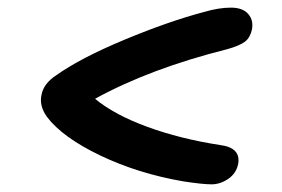

<svg xmlns="http://www.w3.org/2000/svg" viewBox="-20 -562 740 503"><path d="M534.2 -79.1Q510.7 -79.1 460 -86.9Q341.3 -107.4 242.4 -154.8Q143.6 -202.1 103 -255.9Q82 -285.2 88.9 -314Q94.2 -343.3 127.9 -365.2Q191.4 -410.2 306.9 -458.3Q422.4 -506.3 515.1 -530.8Q553.2 -542 585 -542Q615.7 -542 630.1 -525.6Q644.5 -509.3 640.1 -484.9Q635.7 -463.9 622.1 -453.1Q608.4 -442.4 575.2 -433.1Q373 -382.3 229 -303.2Q279.8 -261.2 366 -229.7Q452.1 -198.2 556.2 -182.1Q611.3 -175.3 604 -132.8Q599.1 -107.9 578.1 -93.5Q557.1 -79.1 534.2 -79.1Z"/></svg>

Font: Shantell Sans Normal
Style: Italic
Weight: 500
Italic angle: -11.31°
Designer: Stephen Nixon, Anya Danilova, Shantell Martin
Foundry: Arrow Type
Version: Version 1.006;[559af2be0]